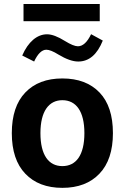

<svg xmlns="http://www.w3.org/2000/svg" viewBox="-20 -927 618 953"><path d="M96.7 -907.2V-821.8H475.1V-907.2ZM149.4 -621.6C167.5 -660.6 188 -680.2 210 -680.2C224.1 -680.2 244.1 -672.4 270 -656.2C308.1 -633.3 340.8 -621.6 368.2 -621.6C421.9 -621.6 462.4 -656.2 490.2 -725.6L432.1 -757.3C413.1 -717.3 391.1 -697.3 366.7 -697.3C352.1 -697.3 330.6 -706.1 302.2 -723.6C267.1 -745.6 237.3 -756.8 213.4 -756.8C164.1 -756.8 119.6 -719.2 90.3 -651.4ZM289.6 -537.6C210.9 -537.6 149.9 -514.2 105.5 -467.8C61 -421.4 38.6 -354 38.6 -266.1C38.6 -178.7 61 -111.3 105.5 -64.9C149.9 -18.1 211.4 5.4 289.6 5.4C367.7 5.4 429.2 -18.1 473.6 -64.9C518.1 -111.3 540.5 -178.7 540.5 -266.1C540.5 -354 518.6 -421.4 474.1 -467.8C429.7 -514.2 368.2 -537.6 289.6 -537.6ZM289.6 -429.7C357.4 -429.7 398.9 -375 398.9 -266.1C398.9 -157.2 357.9 -102.5 289.6 -102.5C221.7 -102.5 180.7 -157.2 180.7 -266.1C180.7 -375 222.7 -429.7 289.6 -429.7Z"/></svg>

Font: Estedad Bold
Style: Regular
Weight: 700
Designer: Amin Abedi
Version: Version 7.3